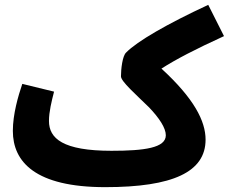

<svg xmlns="http://www.w3.org/2000/svg" viewBox="-20 -751 944 792"><path d="M414 21C694 21 828 -42 828 -175C828 -252 780 -345 646 -468C705 -506 786 -548 904 -602L839 -731C669 -652 546 -581 500 -534C485 -520 479 -466 479 -436C479 -415 541 -361 595 -308C637 -264 664 -223 664 -193C664 -141 576 -129 440 -129C239 -129 182 -180 182 -252C182 -290 193 -334 203 -373L72 -405C55 -355 33 -280 33 -211C33 -83 126 21 414 21Z"/></svg>

Font: Noto Sans Arabic UI SmCn XBd
Style: Regular
Weight: 800
Width: 4
Designer: Monotype Design Team, Nadine Chahine and Nizar Qandah
Foundry: Monotype Imaging Inc.
Version: Version 2.010